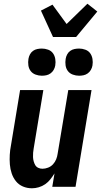

<svg xmlns="http://www.w3.org/2000/svg" viewBox="-20 -1004 543 1032"><path d="M152 8Q126 8 103.5 -1.5Q81 -11 66 -29.5Q51 -48 43 -71.5Q35 -95 33 -120.5Q31 -146 32.5 -172Q34 -198 39 -223L88 -520H213L161 -206Q159 -195 158 -183Q157 -171 157.5 -159.5Q158 -148 161 -137Q164 -126 169.5 -116.5Q175 -107 185.5 -102Q196 -97 208 -97Q223 -97 238.5 -103Q254 -109 265 -121Q276 -133 282 -148Q288 -163 290 -179L347 -520H472L386 0H261L273 -72Q263 -56 251 -40.5Q239 -25 223 -14Q207 -3 188.5 2.5Q170 8 152 8ZM405 -597Q388 -597 371.5 -603Q355 -609 345 -622Q335 -635 332.5 -652.5Q330 -670 333 -688Q335 -700 341 -711.5Q347 -723 357.5 -730.5Q368 -738 380.5 -740.5Q393 -743 405 -743Q422 -743 438.5 -737Q455 -731 464.5 -718Q474 -705 477 -687.5Q480 -670 477 -652Q475 -640 468.5 -628.5Q462 -617 451.5 -609.5Q441 -602 429 -599.5Q417 -597 405 -597ZM205 -597Q188 -597 171.5 -603Q155 -609 145 -622Q135 -635 132.5 -652.5Q130 -670 133 -688Q135 -700 141 -711.5Q147 -723 157.5 -730.5Q168 -738 180.5 -740.5Q193 -743 205 -743Q222 -743 238.5 -737Q255 -731 264.5 -718Q274 -705 277 -687.5Q280 -670 277 -652Q275 -640 268.5 -628.5Q262 -617 251.5 -609.5Q241 -602 229 -599.5Q217 -597 205 -597ZM265 -805 200 -947 262 -979 338 -875 450 -984 503 -942 389 -805Z"/></svg>

Font: Iosevka Term Curly XBd Obl
Style: Regular
Weight: 800
Italic angle: -9°
Designer: Belleve Invis
Foundry: Belleve Invis
Version: Version 32.3.0